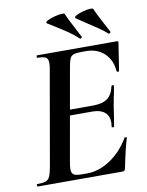

<svg xmlns="http://www.w3.org/2000/svg" viewBox="-89 -865 709 928"><g transform="rotate(-10 265.5 -401.0)"><path d="M20 -12Q48 -12 61.5 -17Q75 -22 81.5 -36Q88 -50 94 -81L175 -544Q179 -563 179 -578Q179 -599 167.5 -606Q156 -613 126 -613Q124 -613 124 -619Q124 -625 126 -625H519Q527 -625 525 -616L504 -482Q504 -479 500 -479Q497 -479 494.5 -480.5Q492 -482 492 -483Q488 -538 453 -571Q418 -604 363 -604H345Q316 -604 303 -599.5Q290 -595 284.5 -583Q279 -571 274 -543L193 -85Q190 -67 190 -55Q190 -35 201 -28Q212 -21 241 -21H267Q325 -21 381 -58.5Q437 -96 474 -159Q475 -162 481 -160.5Q487 -159 485 -157Q469 -105 451 -15Q449 -6 446 -3Q443 0 435 0H20Q17 0 17 -6Q17 -12 20 -12ZM422 -223Q424 -237 424 -243Q424 -276 403 -293.5Q382 -311 344 -311H187L191 -339H351Q397 -339 421.5 -356.5Q446 -374 455 -415Q456 -420 462 -419.5Q468 -419 467 -414Q463 -386 455 -352Q455 -348 450 -325Q447 -307 443 -278Q441 -267 439 -253Q437 -239 434 -222Q433 -218 427 -218.5Q421 -219 422 -223ZM397 -732 343 -768Q334 -774 347.5 -782Q361 -790 383.5 -796Q406 -802 421 -802Q432 -802 433 -799Q443 -775 472 -721L495 -678L496 -675Q496 -671 491.5 -669Q487 -667 485 -669Q466 -686 442.5 -702Q419 -718 397 -732ZM233 -749 202 -768Q193 -774 207 -782Q221 -790 244.5 -796Q268 -802 282 -802Q292 -802 293 -799Q304 -773 329 -726L354 -678L355 -675Q355 -671 351 -669Q347 -667 345 -669Q321 -691 298 -707Q275 -723 233 -749Z"/></g></svg>

Font: Cormorant Garamond
Style: Bold Italic
Weight: 700
Italic angle: -10°
Designer: Christian Thalmann (Catharsis Fonts)
Foundry: Catharsis Fonts
Version: Version 4.000